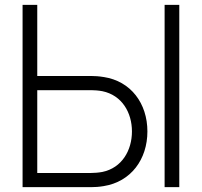

<svg xmlns="http://www.w3.org/2000/svg" viewBox="-20 -770 831 790"><path d="M406.3 -453.1C387.5 -456.3 369.8 -457.3 356.2 -457.3H133.3V-750H72.9V0H356.2C370.8 0 387.5 -1 406.3 -4.2C518.8 -21.9 586.5 -114.6 586.5 -229.2C586.5 -343.8 518.8 -436.5 406.3 -453.1ZM657.3 -750V0H717.7V-750ZM401 -62.5C384.4 -59.4 366.7 -58.3 355.2 -58.3H133.3V-399H355.2C366.7 -399 384.4 -397.9 401 -394.8C482.3 -378.1 522.9 -306.2 522.9 -229.2C522.9 -152.1 482.3 -79.2 401 -62.5Z"/></svg>

Font: Manrope3 Light
Style: Regular
Weight: 300
Designer: Mikhail Sharanda
Foundry: Mikhail Sharanda
Version: Version 3.000;PS 003.000;hotconv 1.0.88;makeotf.lib2.5.64775